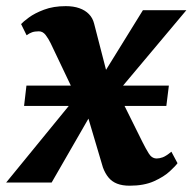

<svg xmlns="http://www.w3.org/2000/svg" viewBox="-52 -580 612 610"><path d="M360 10Q336.5 10 320 3.5Q303.5 -3 292.8 -16Q282 -29 275 -48L211.5 -262L258 -253.5L112 0H-32.5L227 -317.5L214.5 -221L109 -442.5Q102 -457 93 -468.8Q84 -480.5 71.5 -480.5Q58.5 -480.5 50 -477.5Q41.5 -474.5 32.5 -468L15 -503.5Q21 -510.5 39.5 -524.2Q58 -538 87.8 -549.2Q117.5 -560.5 157 -560.5Q181.5 -560.5 200 -554Q218.5 -547.5 230.5 -535.2Q242.5 -523 247 -505L299.5 -301.5L254.5 -309L402 -547.5H540L283.5 -242L296.5 -338.5L401 -128Q411 -108 420.8 -92.2Q430.5 -76.5 446 -76.5Q454.5 -76.5 465 -80.2Q475.5 -84 492.5 -98L512 -61.5Q506 -53 487.5 -35.8Q469 -18.5 437.2 -4.2Q405.5 10 360 10ZM24.5 -243.5 32 -308H484.5L476.5 -243.5Z"/></svg>

Font: Merriweather 36pt ExtraBold
Style: Italic
Weight: 800
Italic angle: -7.8°
Version: Version 2.101